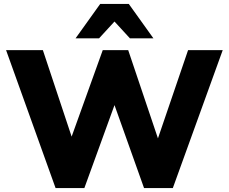

<svg xmlns="http://www.w3.org/2000/svg" viewBox="-20 -961 1168 981"><path d="M264 0 11 -705H199L346 -263L505 -705H635L787 -254L941 -705H1118L863 0H716L565 -424L411 0ZM366 -765 492 -941H638L764 -765H644L565 -851L486 -765Z"/></svg>

Font: Nunito Sans Black
Style: Regular
Weight: 900
Designer: Vernon Adams
Foundry: Vernon Adams
Version: Version 3.006; ttfautohint (v1.8.3)